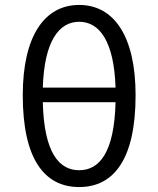

<svg xmlns="http://www.w3.org/2000/svg" viewBox="-20 -744 640 776"><path d="M300 12C441 12 528 -102 528 -359C528 -597 441 -724 300 -724C159 -724 72 -597 72 -359C72 -102 159 12 300 12ZM300 -656C381 -656 441 -579 447 -390H153C159 -579 219 -656 300 -656ZM300 -56C219 -56 158 -126 153 -331H447C442 -126 381 -56 300 -56Z"/></svg>

Font: Hasklig
Style: Regular
Weight: 400
Monospace: yes
Designer: Paul D. Hunt, Teo Tuominen
Foundry: Adobe Systems Incorporated
Version: Version 2.030;PS 1.0;hotconv 16.6.51;makeotf.lib2.5.65220